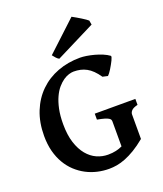

<svg xmlns="http://www.w3.org/2000/svg" viewBox="-157 -965 917 1081"><g transform="rotate(-20 301.0 -424.5)"><path d="M534.7 -580.1Q537.1 -578.1 535.2 -571Q533.2 -564 528.6 -554.2Q523.9 -544.4 517.3 -532.7Q510.7 -521 504.2 -510.3Q497.6 -499.5 491.2 -491.2Q484.9 -482.9 480.5 -479L449.7 -485.8Q433.6 -509.3 417.2 -525.4Q400.9 -541.5 383.3 -551Q365.7 -560.5 346.7 -564.7Q327.6 -568.8 306.6 -568.8Q294.4 -568.8 278.1 -564Q261.7 -559.1 244.4 -547.4Q227.1 -535.6 210.2 -516.1Q193.4 -496.6 180.2 -468Q167 -439.5 158.7 -400.6Q150.4 -361.8 150.4 -311Q150.4 -245.6 165.5 -198.7Q180.7 -151.9 205.8 -121.6Q231 -91.3 263.2 -76.9Q295.4 -62.5 330.1 -62.5Q356.9 -62.5 378.2 -67.4Q399.4 -72.3 416.5 -80.6V-229.5Q416.5 -234.9 414.6 -240Q412.6 -245.1 404.8 -250Q397 -254.9 381.1 -259.8Q365.2 -264.6 337.9 -269.5V-305.2H581.1V-269.5Q553.2 -262.7 543.5 -251.7Q533.7 -240.7 533.7 -229.5V-82.5Q497.6 -52.7 466.1 -33.9Q434.6 -15.1 407.2 -4.4Q379.9 6.3 355.5 10.5Q331.1 14.6 309.1 14.6Q273.4 14.6 238.8 6.6Q204.1 -1.5 172.9 -17.8Q141.6 -34.2 114.7 -59.1Q87.9 -84 68.4 -117.2Q48.8 -150.4 37.8 -192.1Q26.9 -233.9 26.9 -284.2Q26.9 -365.2 52.7 -429.4Q78.6 -493.7 124.5 -538.3Q170.4 -583 232.4 -606.4Q294.4 -629.9 367.2 -629.9Q383.3 -629.9 405.5 -626.5Q427.7 -623 451.2 -616.7Q474.6 -610.4 496.8 -601.1Q519 -591.8 534.7 -580.1ZM256.3 -664.1Q248 -668 239 -677.7Q230 -687.5 223.1 -696.8L401.4 -862.8Q412.6 -856.9 426.3 -848.9Q439.9 -840.8 452.4 -833.3Q464.8 -825.7 474.6 -818.8Q484.4 -812 488.3 -808.1L492.7 -782.7Z"/></g></svg>

Font: Gentium Basic
Style: Bold
Weight: 700
Designer: J. Victor Gaultney and Annie Olsen
Foundry: SIL International
Version: Version 1.100